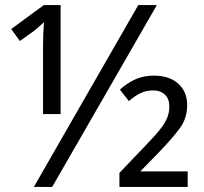

<svg xmlns="http://www.w3.org/2000/svg" viewBox="-20 -734 801 754"><path d="M113 0 523 -714H596L185 0ZM149 -557Q149 -582 150 -603.5Q151 -625 153 -647Q144 -639 134 -630Q124 -621 114 -613L58 -573L24 -620L152 -714H218V-286H149ZM449 0V-55L554 -165Q590 -202 609.5 -227Q629 -252 637 -272.5Q645 -293 645 -316Q645 -346 627.5 -362.5Q610 -379 581 -379Q554 -379 531.5 -368Q509 -357 486 -337L451 -382Q478 -407 510.5 -422Q543 -437 584 -437Q645 -437 680 -405.5Q715 -374 715 -321Q715 -270 686.5 -231Q658 -192 607 -139L531 -61H717V0Z"/></svg>

Font: Noto Sans SemiCondensed
Style: Regular
Weight: 400
Width: 4
Designer: Monotype Design Team
Foundry: Monotype Imaging Inc.
Version: Version 2.013; ttfautohint (v1.8.4.7-5d5b)